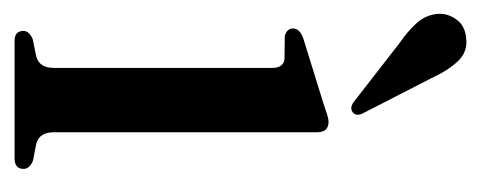

<svg xmlns="http://www.w3.org/2000/svg" viewBox="-224 -452 675 270"><g transform="rotate(90 114.0 -317.5)"><path d="M165.5 -425V-55Q165.5 -35 181.5 -30.5L205 -26Q217 -21.5 217 -12.5Q217 0 202 0H37Q23 0 23 -12.5Q23 -20.5 34.5 -25.5L59 -30.5Q75 -35 75 -55V-362Q75 -377.5 63.5 -379.5L30 -380Q19.5 -383 19.5 -391.5Q19.5 -401 33.5 -406L125.5 -434.5Q134.5 -437.5 140.5 -439.5Q146.5 -441.5 151 -441.5Q165.5 -441.5 165.5 -425ZM90 -585 137.5 -492.5Q140 -488.5 140.8 -484.2Q141.5 -480 138.5 -476.5Q132.5 -470.5 123.5 -476.5L40.5 -541Q22.5 -553.5 11.5 -566Q0.5 -578.5 -1 -595Q-2 -609 6.8 -621.2Q15.5 -633.5 33 -635Q52 -637.5 65.2 -623.8Q78.5 -610 90 -585Z"/></g></svg>

Font: Fraunces 144pt Soft
Style: Regular
Weight: 400
Version: Version 1.000;[0bf87f6ff]